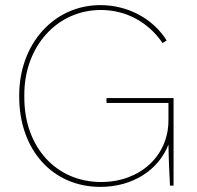

<svg xmlns="http://www.w3.org/2000/svg" viewBox="-20 -725 771 750"><path d="M372 5C499 5 599 -61 638 -160C639 -100 642 -37 644 0H658V-342H396V-323H638V-255C638 -116 527 -14 375 -14C199 -14 75 -151 75 -344V-355C75 -544 203 -686 374 -686C472 -686 559 -639 615 -557L631 -567C577 -653 479 -705 372 -705C191 -705 55 -554 55 -352V-348C55 -140 185 5 372 5Z"/></svg>

Font: Fixel Display Thin
Style: Regular
Weight: 100
Designer: AlfaBravo + MacPaw
Foundry: Kyrylo Tkachov, Marchela Mozhyna, Serhii Makarenko, Maria Weinstein, Zakhar Kryvoshyya
Version: Version 1.211